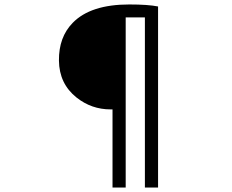

<svg xmlns="http://www.w3.org/2000/svg" viewBox="-20 -783 1040 860"><path d="M475 -293Q390 -293 323 -346Q245 -408 244 -512Q243 -617 306 -681Q386 -763 559 -763Q643 -763 688 -754V57H629V-705H543V57H484V-293Z"/></svg>

Font: Source Han Sans CN Normal
Style: Regular
Weight: 350
Designer: Ryoko NISHIZUKA 西塚涼子 (kana, bopomofo & ideographs); Paul D. Hunt (Latin, Greek & Cyrillic); Sandoll Communications 산돌커뮤니
Foundry: Adobe
Version: Version 2.004;hotconv 1.0.118;makeotfexe 2.5.65603